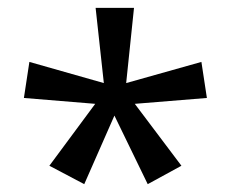

<svg xmlns="http://www.w3.org/2000/svg" viewBox="-20 -780 591 490"><path d="M322 -760 302 -568 494 -622 508 -530 324 -515 443 -357 357 -310 272 -485 195 -310 106 -357 223 -515 41 -530 55 -622 245 -568 224 -760Z"/></svg>

Font: Noto Sans Siddham
Style: Regular
Weight: 400
Designer: Monotype Design Team
Foundry: Monotype Imaging Inc.
Version: Version 2.004; ttfautohint (v1.8.4.7-5d5b)